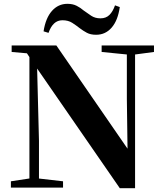

<svg xmlns="http://www.w3.org/2000/svg" viewBox="-20 -982 860 1005"><path d="M208 -818Q219 -888 252 -925Q285 -962 333 -962Q361 -962 381.5 -951.5Q402 -941 418 -927Q437 -913 457.5 -899.5Q478 -886 506 -886Q535 -886 553 -904Q571 -922 582 -954L607 -945Q597 -875 564.5 -837.5Q532 -800 483 -800Q454 -800 434.5 -810.5Q415 -821 398 -834Q379 -849 358 -862.5Q337 -876 307 -876Q281 -876 263 -859Q245 -842 234 -810ZM37 0V-33L142 -49H171L310 -33V0ZM134 0V-716H172L184 -245V0ZM512 -710V-744H786V-710L681 -696H653ZM607 3 160 -644 157 -648 121 -703 41 -710V-744H275L668 -174L648 -167L644 -464V-744H687V3Z"/></svg>

Font: Noto Serif KR ExtraLight ExtraBold
Style: Regular
Weight: 800
Version: Version 2.003-H1;hotconv 1.1.1;makeotfexe 2.6.0